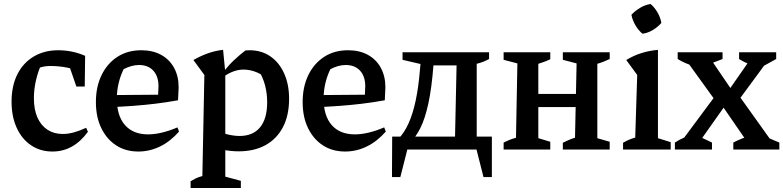

<svg xmlns="http://www.w3.org/2000/svg" viewBox="-20 -750 3929 963"><path d="M243 10Q182 10 135.5 -21.5Q89 -53 63.5 -109.5Q38 -166 38 -240Q38 -320 67.5 -378Q97 -436 150 -467Q203 -498 272 -498Q307 -498 341 -491Q375 -484 407 -470L392 -388Q318 -419 232 -419Q209 -419 186.5 -413Q164 -407 143 -395L191 -436Q171 -393 160.5 -347.5Q150 -302 150 -258Q150 -200 168 -160Q186 -120 218.5 -99Q251 -78 295 -78Q321 -78 350.5 -86Q380 -94 412 -109L421 -89Q349 10 243 10ZM363 -316 310 -470H407L405 -316Z M674 10Q610 10 562.5 -21Q515 -52 488 -107.5Q461 -163 461 -238Q461 -315 489.5 -373.5Q518 -432 569 -465Q620 -498 689 -498Q746 -498 788 -475Q830 -452 853 -410Q876 -368 876 -312L873 -247Q811 -236 756.5 -229.5Q702 -223 647 -219Q592 -215 528 -212L529 -273L773 -275L775 -317Q775 -367 749 -395.5Q723 -424 677 -424Q658 -424 638.5 -418.5Q619 -413 600 -403Q583 -368 574.5 -330.5Q566 -293 566 -256Q566 -169 607 -122.5Q648 -76 723 -76Q787 -76 870 -111L878 -90Q835 -41 783 -15.5Q731 10 674 10Z M1177 9Q1142 9 1101.5 2Q1061 -5 1017 -19L1037 -102Q1084 -85 1119 -76.5Q1154 -68 1181 -68Q1249 -68 1284.5 -111.5Q1320 -155 1320 -237Q1320 -281 1309.5 -321.5Q1299 -362 1277 -397L1329 -349Q1267 -401 1201 -401Q1152 -401 1101 -365L1100 -389Q1126 -422 1153.5 -448Q1181 -474 1211 -497Q1217 -497 1221.5 -497.5Q1226 -498 1231 -498Q1292 -498 1336.5 -467Q1381 -436 1405.5 -381Q1430 -326 1430 -255Q1430 -171 1399 -112Q1368 -53 1311.5 -22Q1255 9 1177 9ZM936 193V159Q948 152 961.5 145Q975 138 995 133L1005 -374L950 -449Q987 -470 1024 -483Q1061 -496 1099 -500L1110 -386V136L1188 157V193Z M1711 10Q1647 10 1599.5 -21Q1552 -52 1525 -107.5Q1498 -163 1498 -238Q1498 -315 1526.5 -373.5Q1555 -432 1606 -465Q1657 -498 1726 -498Q1783 -498 1825 -475Q1867 -452 1890 -410Q1913 -368 1913 -312L1910 -247Q1848 -236 1793.5 -229.5Q1739 -223 1684 -219Q1629 -215 1565 -212L1566 -273L1810 -275L1812 -317Q1812 -367 1786 -395.5Q1760 -424 1714 -424Q1695 -424 1675.5 -418.5Q1656 -413 1637 -403Q1620 -368 1611.5 -330.5Q1603 -293 1603 -256Q1603 -169 1644 -122.5Q1685 -76 1760 -76Q1824 -76 1907 -111L1915 -90Q1872 -41 1820 -15.5Q1768 10 1711 10Z M2033 -30 1977 -52Q2008 -84 2029.5 -132Q2051 -180 2065 -246Q2079 -312 2086 -397L2089 -429L1999 -450V-488H2433V-454Q2420 -447 2405.5 -441Q2391 -435 2371 -430V-51H2262L2270 -422H2154Q2145 -307 2128.5 -231Q2112 -155 2088.5 -108Q2065 -61 2033 -30ZM1946 138 1947 -65H2447V138H2405L2370 0H2023L1988 138Z M2803 0V-34Q2817 -41 2833 -48Q2849 -55 2864 -59L2872 -432L2803 -450V-488H3038V-454Q3023 -447 3008 -441Q2993 -435 2976 -430V-57L3038 -39V0ZM2506 0V-35Q2520 -42 2534.5 -48Q2549 -54 2568 -59L2575 -432L2506 -450V-488H2740V-453Q2726 -446 2711 -440.5Q2696 -435 2680 -430V-57L2740 -39V0ZM2631 -213V-279H2924V-213Z M3105 0V-34Q3119 -42 3133.5 -48.5Q3148 -55 3166 -60L3176 -374L3121 -449Q3157 -471 3196.5 -483.5Q3236 -496 3280 -500V-57L3344 -37V0ZM3243 -730Q3264 -712 3278.5 -686.5Q3293 -661 3297 -635Q3280 -615 3254.5 -599.5Q3229 -584 3202 -581Q3182 -598 3167 -623.5Q3152 -649 3147 -676Q3166 -696 3191 -711Q3216 -726 3243 -730Z M3397 -10V-40L3576 -281H3679L3849 -43V-10H3747L3592 -235H3627L3468 -10ZM3365 0V-35Q3410 -65 3465 -76L3551 -35V0ZM3658 0V-35Q3690 -52 3723 -62.5Q3756 -73 3789 -77L3889 -35V0ZM3495 -412Q3462 -417 3433.5 -427.5Q3405 -438 3379 -454V-488H3604V-454ZM3573 -238 3420 -450V-478H3528L3660 -284H3626L3761 -478H3834V-450L3678 -238ZM3797 -412Q3767 -418 3739.5 -428Q3712 -438 3687 -454V-488H3873V-454Z"/></svg>

Font: Piazzolla 24pt SemiBold
Style: Regular
Weight: 600
Designer: Juan Pablo del Peral
Foundry: Huerta Tipografica
Version: Version 2.005